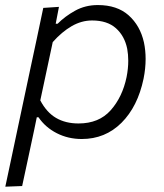

<svg xmlns="http://www.w3.org/2000/svg" viewBox="-22 -526 634 741"><path d="M-1.5 194.5Q10 140 21.5 86.5Q32.5 33.5 45.5 -27L97 -269.5Q107 -316.5 119.5 -374.5Q131.5 -432.5 145 -495.5L205.5 -499.5L193 -434.5H200.5Q228 -462.5 267.5 -484.5Q307 -506.5 355.5 -506.5Q430 -506.5 474.5 -466.8Q519 -427 533.5 -362.5Q540 -331.5 540 -298.5Q540 -261.5 532 -222Q509.5 -114.5 446.8 -52Q384 10.5 293.5 10.5Q241 10.5 197 -12Q153 -34.5 126.5 -73.5H120L110 -25Q97.5 33.5 86.5 85Q75.5 136.5 63.5 192ZM281 -49.5Q360 -49.5 405.2 -100.5Q450.5 -151.5 466.5 -228.5Q473 -261.5 473 -291.5Q473 -315.5 469 -337.5Q459 -387 425.5 -417Q392 -447 333.5 -447Q292.5 -447 254.5 -425Q216.5 -403 181.5 -363.5L133.5 -138.5Q158 -92 194.5 -70.8Q231 -49.5 281 -49.5Z"/></svg>

Font: Heraclito Light
Style: Italic
Weight: 300
Italic angle: -12°
Designer: Kostas Bartsokas (font) & Cristiano Sobral (main changes)
Foundry: Kostas Bartsokas (font) & Cristiano Sobral (main changes)
Version: Version 1.00;July 8, 2020;FontCreator 13.0.0.2655 64-bit